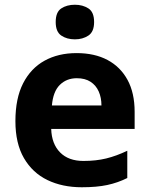

<svg xmlns="http://www.w3.org/2000/svg" viewBox="-20 -780 631 810"><path d="M303 -556Q379 -556 433.5 -527Q488 -498 518 -443Q548 -388 548 -308V-236H196Q198 -173 233.5 -137Q269 -101 332 -101Q385 -101 428 -111.5Q471 -122 517 -144V-29Q477 -9 432.5 0.5Q388 10 325 10Q243 10 180 -20.5Q117 -51 81 -113Q45 -175 45 -269Q45 -365 77.5 -428.5Q110 -492 168 -524Q226 -556 303 -556ZM304 -450Q261 -450 232.5 -422Q204 -394 199 -335H408Q408 -368 396.5 -394Q385 -420 362 -435Q339 -450 304 -450ZM296 -760Q329 -760 353 -744.5Q377 -729 377 -687Q377 -646 353 -630Q329 -614 296 -614Q262 -614 238.5 -630Q215 -646 215 -687Q215 -729 238.5 -744.5Q262 -760 296 -760Z"/></svg>

Font: Noto Sans Malayalam
Style: Regular
Weight: 400
Designer: Jelle Bosma - Monotype Design Team
Foundry: Monotype Imaging Inc.
Version: Version 2.103